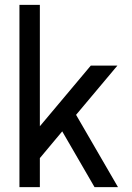

<svg xmlns="http://www.w3.org/2000/svg" viewBox="-20 -770 543 790"><path d="M465.5 0H369L236 -229.5L144 -119.5V0H60V-750H144V-250.5L353.5 -500H463L293 -297.5Z"/></svg>

Font: Urbanist Medium
Style: Regular
Weight: 500
Designer: Corey Hu
Foundry: Corey Hu
Version: Version 1.321; ttfautohint (v1.8.4.7-5d5b)